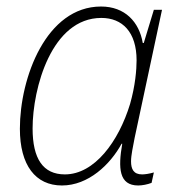

<svg xmlns="http://www.w3.org/2000/svg" viewBox="-20 -559 562 589"><path d="M170 10C251 10 318 -54 353 -118H355C342 -43 345 10 404 10C416 10 432 7 445 2L452 -30C438 -26 425 -24 416 -24C390 -24 382 -40 382 -64C382 -83 388 -109 393 -136L477 -529H452L421 -427H418C407 -492 363 -539 290 -539C122 -539 41 -321 41 -164C41 -52 89 10 170 10ZM179 -24C112 -24 80 -72 80 -165C80 -288 138 -504 291 -504C355 -504 399 -461 399 -374C399 -345 395 -296 379 -240C344 -125 270 -24 179 -24Z"/></svg>

Font: Noto Sans SemiCondensed ExtraLight
Style: Italic
Weight: 200
Width: 4
Italic angle: -12°
Designer: Monotype Design Team
Foundry: Monotype Imaging Inc.
Version: Version 2.013